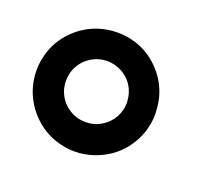

<svg xmlns="http://www.w3.org/2000/svg" viewBox="-78 -934 682 606"><g transform="rotate(20 263.0 -630.5)"><path d="M156.2 -818.4Q107.4 -801.3 71.8 -761.2Q37.6 -723.1 26.9 -669.9Q22.9 -650.4 22.9 -630.4Q22.9 -598.1 32.7 -568.4Q49.3 -518.6 87.9 -482.9Q127.9 -445.8 181.6 -434.6Q201.7 -430.2 222.7 -430.2Q255.9 -430.2 287.1 -440.9Q340.8 -459.5 375 -500Q410.6 -542 419.9 -596.2Q422.9 -612.8 422.4 -629.9Q421.4 -669.9 410.6 -698.7Q393.1 -747.6 352.1 -782.7Q313 -816.9 258.3 -826.7Q241.2 -829.6 223.1 -829.6Q188.5 -829.6 156.2 -818.4ZM224.6 -529.3H223.6Q189.5 -529.3 162.6 -549.3Q135.3 -569.8 125.5 -602.5Q121.6 -616.7 121.6 -631.3Q121.6 -650.4 127.9 -667.5Q140.1 -699.2 168.9 -717.8Q194.3 -733.9 224.1 -733.9Q234.9 -733.9 245.1 -731.4Q265.1 -727.1 281.7 -715.8Q299.3 -703.6 309.6 -687.5Q324.2 -665 325.7 -635.7Q326.2 -633.8 326.2 -631.8Q326.2 -605.5 314 -583Q301.3 -559.1 276.9 -543.9Q252.9 -529.3 224.6 -529.3Z"/></g></svg>

Font: Comic Relief
Style: Regular
Weight: 400
Designer: Jeff Davis
Foundry: Loudifier
Version: Version 1.200; ttfautohint (v1.8.4.7-5d5b)